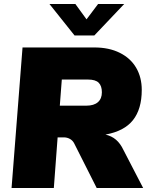

<svg xmlns="http://www.w3.org/2000/svg" viewBox="-20 -943 753 963"><path d="M698 0H465L352 -224Q345 -238 331 -246Q317 -254 300 -254H269L250 0H38L93 -705H453Q527 -705 581 -678Q635 -651 663 -603Q691 -555 691 -492Q691 -396 647 -340.5Q603 -285 509 -268Q540 -261 562 -242Q584 -223 599 -191ZM413 -413Q451 -413 471 -430.5Q491 -448 491 -480Q491 -512 475 -528Q459 -544 422 -544H290L280 -413ZM603 -923 453 -765H354L228 -923H358L414 -846L472 -923Z"/></svg>

Font: Nunito Sans Heavy Heavy
Style: Italic
Weight: 400
Italic angle: -4.541°
Designer: Vernon Adams
Foundry: Vernon Adams
Version: Version 2.002